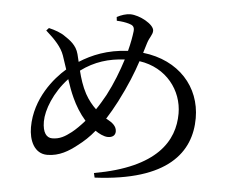

<svg xmlns="http://www.w3.org/2000/svg" viewBox="-55 -838 1110 932"><g transform="rotate(5 500.0 -371.5)"><path d="M535 -553C517 -496 493 -433 462 -374C448 -349 433 -323 417 -300C398 -318 379 -341 363 -370C344 -405 332 -444 323 -480C389 -529 458 -549 535 -553ZM480 -737C503 -736 523 -733 540 -728C557 -723 568 -717 566 -694C563 -668 557 -634 547 -596C447 -591 373 -560 313 -522L304 -559C293 -602 260 -624 236 -640C216 -655 185 -666 155 -673L143 -660C188 -620 220 -586 234 -546L256 -480C200 -432 110 -326 110 -186C110 -122 137 -59 200 -59C259 -59 305 -88 344 -119C372 -140 399 -165 424 -196C441 -184 466 -171 486 -171C507 -171 522 -181 522 -201C522 -227 500 -243 478 -255L470 -259C487 -286 504 -315 521 -348C563 -430 588 -493 607 -551C740 -532 818 -426 818 -314C818 -182 739 -45 434 9L439 31C795 14 903 -133 903 -299C903 -451 797 -573 621 -593L636 -642C645 -671 660 -684 660 -704C660 -735 588 -774 543 -774C523 -774 498 -766 478 -755ZM270 -434C280 -403 291 -373 304 -345C320 -310 342 -273 371 -240C350 -216 329 -195 310 -180C279 -156 254 -141 217 -141C190 -141 170 -164 170 -219C170 -275 203 -363 270 -434Z"/></g></svg>

Font: Noto Serif JP Medium
Style: Regular
Weight: 500
Designer: Ryoko NISHIZUKA 西塚涼子 (kana & ideographs); Frank Grießhammer (Latin, Greek & Cyrillic); Wenlong ZHANG 张文龙 (bopomofo); San
Foundry: Adobe
Version: Version 2.001;hotconv 1.1.0;makeotfexe 2.6.0